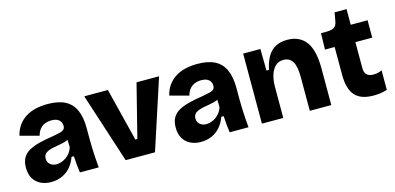

<svg xmlns="http://www.w3.org/2000/svg" viewBox="-63 -1015 2875 1398"><g transform="rotate(-15 1374.5 -316.0)"><path d="M184 14Q141 14 106.5 -3Q72 -20 52.5 -53Q33 -86 33 -135Q33 -181 51 -210.5Q69 -240 102 -257.5Q135 -275 181.5 -286.5Q228 -298 284 -306Q317 -312 337 -317Q357 -322 367 -331.5Q377 -341 377 -359Q377 -385 358.5 -402.5Q340 -420 301 -420Q274 -420 251 -410.5Q228 -401 212.5 -381.5Q197 -362 190 -334L48 -372Q59 -417 82.5 -449Q106 -481 139.5 -502Q173 -523 215 -532.5Q257 -542 305 -542Q385 -542 435.5 -516Q486 -490 510.5 -436Q535 -382 535 -299V-216Q535 -181 536.5 -144.5Q538 -108 540 -72Q542 -36 546 0H404Q400 -25 397 -57.5Q394 -90 392 -125H374Q361 -86 335 -54Q309 -22 270.5 -4Q232 14 184 14ZM257 -101Q274 -101 293 -107.5Q312 -114 329 -126Q346 -138 359.5 -155.5Q373 -173 380 -196L378 -268L400 -264Q383 -252 360.5 -245Q338 -238 314.5 -234Q291 -230 268.5 -225.5Q246 -221 228 -214Q210 -207 199.5 -194.5Q189 -182 189 -161Q189 -134 208 -117.5Q227 -101 257 -101Z M749 0 578 -527H756L856 -127H871L972 -527H1142L970 0Z M1313 14Q1270 14 1235.5 -3Q1201 -20 1181.5 -53Q1162 -86 1162 -135Q1162 -181 1180 -210.5Q1198 -240 1231 -257.5Q1264 -275 1310.5 -286.5Q1357 -298 1413 -306Q1446 -312 1466 -317Q1486 -322 1496 -331.5Q1506 -341 1506 -359Q1506 -385 1487.5 -402.5Q1469 -420 1430 -420Q1403 -420 1380 -410.5Q1357 -401 1341.5 -381.5Q1326 -362 1319 -334L1177 -372Q1188 -417 1211.5 -449Q1235 -481 1268.5 -502Q1302 -523 1344 -532.5Q1386 -542 1434 -542Q1514 -542 1564.5 -516Q1615 -490 1639.5 -436Q1664 -382 1664 -299V-216Q1664 -181 1665.5 -144.5Q1667 -108 1669 -72Q1671 -36 1675 0H1533Q1529 -25 1526 -57.5Q1523 -90 1521 -125H1503Q1490 -86 1464 -54Q1438 -22 1399.5 -4Q1361 14 1313 14ZM1386 -101Q1403 -101 1422 -107.5Q1441 -114 1458 -126Q1475 -138 1488.5 -155.5Q1502 -173 1509 -196L1507 -268L1529 -264Q1512 -252 1489.5 -245Q1467 -238 1443.5 -234Q1420 -230 1397.5 -225.5Q1375 -221 1357 -214Q1339 -207 1328.5 -194.5Q1318 -182 1318 -161Q1318 -134 1337 -117.5Q1356 -101 1386 -101Z M1776 0V-315V-528H1906L1908 -365H1927Q1939 -424 1962.5 -463.5Q1986 -503 2023 -522.5Q2060 -542 2111 -542Q2203 -542 2251 -478Q2299 -414 2299 -276V0H2137V-257Q2137 -336 2114.5 -372Q2092 -408 2047 -408Q2010 -408 1986 -385.5Q1962 -363 1949.5 -323.5Q1937 -284 1937 -233V0Z M2614 13Q2520 13 2476 -36.5Q2432 -86 2432 -193V-402H2359L2362 -525H2409Q2445 -526 2462.5 -538Q2480 -550 2485 -580L2497 -646H2587V-528H2714V-397H2587V-201Q2587 -167 2604 -151Q2621 -135 2655 -135Q2673 -135 2689.5 -139Q2706 -143 2718 -150V-2Q2686 8 2660 10.5Q2634 13 2614 13Z"/></g></svg>

Font: Bricolage Grotesque 24pt ExtraBold
Style: Regular
Weight: 800
Designer: Mathieu Triay
Foundry: Atelier Triay
Version: Version 1.001;gftools[0.9.33.dev8+g029e19f]